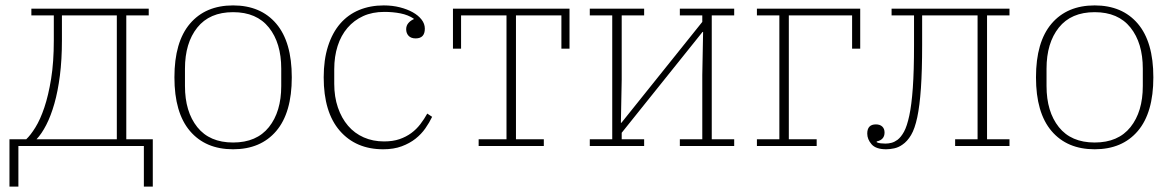

<svg xmlns="http://www.w3.org/2000/svg" viewBox="-20 -540 4341 710"><path d="M15 -25H77Q93 -40 111 -69Q129 -98 144 -142.5Q159 -187 169 -248.5Q179 -310 179 -391V-483H96V-508H530V-483H447V-25H545V150H512V0H48V150H15ZM412 -25V-483H209V-391Q209 -319 201.5 -260.5Q194 -202 181 -156.5Q168 -111 151 -78Q134 -45 115 -25Z M842 -13Q929 -13 974.5 -70Q1020 -127 1020 -222V-286Q1020 -381 974.5 -438Q929 -495 842 -495Q755 -495 709.5 -438Q664 -381 664 -286V-222Q664 -127 709.5 -70Q755 -13 842 -13ZM842 12Q740 12 682.5 -55.5Q625 -123 625 -254Q625 -385 682.5 -452.5Q740 -520 842 -520Q944 -520 1001.5 -452.5Q1059 -385 1059 -254Q1059 -123 1001.5 -55.5Q944 12 842 12Z M1397 12Q1296 12 1236.5 -56.5Q1177 -125 1177 -254Q1177 -319 1193 -369Q1209 -419 1238 -452.5Q1267 -486 1308 -503Q1349 -520 1399 -520Q1431 -520 1458.5 -513Q1486 -506 1506.5 -494.5Q1527 -483 1539 -467.5Q1551 -452 1551 -434Q1551 -398 1517 -398Q1500 -398 1491 -407.5Q1482 -417 1482 -432Q1482 -445 1490 -454.5Q1498 -464 1510 -469V-471Q1489 -485 1461 -490.5Q1433 -496 1401 -496Q1357 -496 1323 -480.5Q1289 -465 1265 -437Q1241 -409 1228.5 -370Q1216 -331 1216 -284V-230Q1216 -182 1229.5 -142.5Q1243 -103 1267 -75Q1291 -47 1325 -32Q1359 -17 1400 -17Q1433 -17 1457.5 -25.5Q1482 -34 1501 -48Q1520 -62 1534.5 -81Q1549 -100 1560 -120L1578 -108Q1568 -87 1553 -65.5Q1538 -44 1516.5 -27Q1495 -10 1465.5 1Q1436 12 1397 12Z M1750 -25H1853V-483H1685V-360H1655V-508H2086V-360H2056V-483H1888V-25H1991V0H1750Z M2161 -25H2244V-483H2161V-508H2362V-483H2279V-246L2276 -86H2278L2577 -459V-483H2494V-508H2695V-483H2612V-25H2695V0H2494V-25H2577V-262L2580 -422H2578L2279 -49V-25H2362V0H2161Z M2779 -25H2862V-483H2779V-508H3161V-360H3131V-483H2897V-25H3000V0H2779Z M3257 12Q3219 12 3203 -6.5Q3187 -25 3187 -46Q3187 -80 3219 -80Q3234 -80 3242.5 -72Q3251 -64 3251 -50Q3251 -23 3222 -17V-14Q3228 -11 3237 -10Q3246 -9 3254 -9Q3266 -9 3277 -12Q3288 -15 3299 -23Q3312 -33 3323 -53Q3334 -73 3342.5 -112.5Q3351 -152 3355.5 -215Q3360 -278 3360 -373V-483H3277V-508H3713V-483H3630V-25H3713V0H3512V-25H3595V-483H3390V-374Q3390 -279 3385.5 -214Q3381 -149 3372 -106.5Q3363 -64 3349 -40.5Q3335 -17 3317 -5Q3303 5 3287 8.5Q3271 12 3257 12Z M4028 -13Q4115 -13 4160.5 -70Q4206 -127 4206 -222V-286Q4206 -381 4160.5 -438Q4115 -495 4028 -495Q3941 -495 3895.5 -438Q3850 -381 3850 -286V-222Q3850 -127 3895.5 -70Q3941 -13 4028 -13ZM4028 12Q3926 12 3868.5 -55.5Q3811 -123 3811 -254Q3811 -385 3868.5 -452.5Q3926 -520 4028 -520Q4130 -520 4187.5 -452.5Q4245 -385 4245 -254Q4245 -123 4187.5 -55.5Q4130 12 4028 12Z"/></svg>

Font: IBM Plex Serif ExtraLight
Style: Regular
Weight: 200
Designer: Mike Abbink, Paul van der Laan, Pieter van Rosmalen
Foundry: Bold Monday
Version: Version 2.5